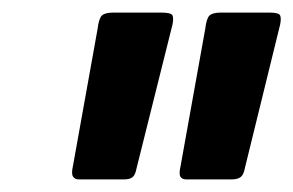

<svg xmlns="http://www.w3.org/2000/svg" viewBox="-20 -726 466 305"><path d="M105 -441Q99 -441 96 -445.5Q93 -450 96 -463L135 -680Q137 -697 142 -701.5Q147 -706 160 -706H236Q252 -706 254 -701.5Q256 -697 254 -687L197 -459Q195 -448 190.5 -444.5Q186 -441 177 -441ZM276 -441Q269 -441 266.5 -445.5Q264 -450 267 -463L306 -680Q308 -697 313 -701.5Q318 -706 331 -706H408Q423 -706 425 -701.5Q427 -697 425 -687L369 -459Q367 -448 362 -444.5Q357 -441 348 -441Z"/></svg>

Font: Glory ExtraBold
Style: Italic
Weight: 800
Italic angle: -12°
Version: Version 1.011